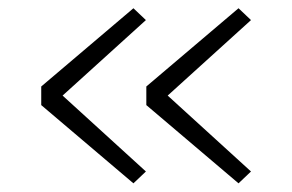

<svg xmlns="http://www.w3.org/2000/svg" viewBox="-20 -520 690 454"><path d="M77.5 -271.5V-315.5L295.5 -500.5L325 -472.5L128 -294L325 -114.5L295.5 -86.5ZM326 -271.5V-315.5L544 -500.5L573.5 -472.5L376.5 -294L573.5 -114.5L544 -86.5Z"/></svg>

Font: Trispace ExtraLight
Style: Regular
Weight: 200
Designer: Tyler Finck
Foundry: Etcetera Type Company
Version: Version 1.210; ttfautohint (v1.8.3)